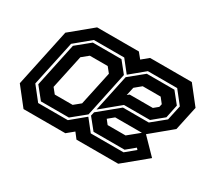

<svg xmlns="http://www.w3.org/2000/svg" viewBox="-103 -752 1089 964"><g transform="rotate(30 441.5 -270.0)"><path d="M105 0 24 -103 95 -437 220 -540H462L488 -508L527 -540H769L850 -437L820 -297L695.5 -194H524.5L485 -161.5L487 -172L511 -141.5H615L693.5 -205.5L787 -109.5L654 0H412L387 -32.5L347.5 0ZM161.5 -77 107 -145 161 -399 239.5 -463H405.5L456 -400L401 -140L323.5 -77ZM204.5 -141.5H308L345.5 -172L387.5 -368L363 -398.5H259.5L222 -368L180 -172ZM153.5 -63H325.5L406 -129.5L458.5 -63H648.5L703 -108L695 -117L646.5 -77H466.5L415 -141L420 -163L533.5 -256H683.5L759.5 -318L778 -404L720.5 -477H550.5L467.5 -408.5L413.5 -477H237.5L148 -403L92 -141ZM423.5 -181 469 -395 552.5 -463H712.5L763 -400L747 -323L682.5 -270H531.5ZM518.5 -320 530 -329.5H664.5L690 -350.5L694 -368L670 -398.5H566L529 -368Z"/></g></svg>

Font: Tourney
Style: Bold Italic
Weight: 700
Italic angle: -12°
Version: Version 1.015